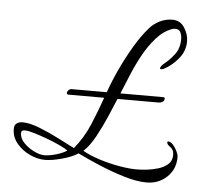

<svg xmlns="http://www.w3.org/2000/svg" viewBox="-44 -529 657 633"><g transform="rotate(5 284.5 -213.0)"><path d="M463 58Q430 58 387.5 45Q345 32 303.5 14.5Q262 -3 232 -18Q212 -5 179 4Q146 13 123 13Q98 13 72.5 1Q47 -11 29.5 -32Q12 -53 12 -80Q12 -93 20 -98.5Q28 -104 39 -104Q63 -104 96 -91Q129 -78 161 -61.5Q193 -45 215 -34Q246 -72 265 -117Q284 -162 300 -208H183Q176 -208 176 -213Q176 -218 180.5 -222.5Q185 -227 191 -227H307Q319 -262 338 -303Q357 -344 380 -383Q403 -422 427 -449Q441 -465 460.5 -474.5Q480 -484 502 -484Q528 -484 542 -462Q556 -440 556 -417Q556 -385 535 -359.5Q514 -334 487 -320Q481 -318 478 -318Q475 -318 475 -321Q475 -328 490 -340Q505 -352 520.5 -372Q536 -392 536 -423Q536 -434 531.5 -444.5Q527 -455 514 -455Q509 -455 503 -453Q475 -443 451.5 -416.5Q428 -390 409.5 -356Q391 -322 377 -287.5Q363 -253 352 -227H493Q499 -227 499 -223Q499 -215 493 -211.5Q487 -208 480 -208H344Q334 -183 318.5 -147.5Q303 -112 285 -79Q267 -46 247 -28Q269 -15 301.5 -4.5Q334 6 368 12Q402 18 427 18Q441 18 460 16Q479 14 498.5 8Q518 2 530.5 -9.5Q543 -21 543 -40Q543 -57 531.5 -65Q520 -73 520 -79Q520 -83 523 -83Q531 -83 539 -74Q547 -65 552.5 -53.5Q558 -42 558 -34Q558 6 530.5 32Q503 58 463 58ZM120 -2Q136 -2 158.5 -8.5Q181 -15 194 -24Q185 -31 165.5 -40Q146 -49 123 -57.5Q100 -66 80 -72Q60 -78 48 -78Q37 -78 37 -68Q37 -51 51.5 -36Q66 -21 85.5 -11.5Q105 -2 120 -2Z"/></g></svg>

Font: The Nautigal
Style: Regular
Weight: 400
Designer: Robert E. Leuschke
Foundry: Robert E. Leuschke
Version: Version 1.100; ttfautohint (v1.8.3)